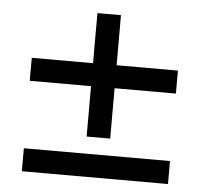

<svg xmlns="http://www.w3.org/2000/svg" viewBox="-44 -654 674 634"><g transform="rotate(5 293.0 -337.0)"><path d="M253.9 -199.2V-366.2H50.8V-442.4H253.9V-608.4H332V-442.4H535.2V-366.2H332V-199.2ZM50.8 -66.4V-142.6H535.2V-66.4Z"/></g></svg>

Font: Min Sans Medium
Style: Regular
Weight: 500
Designer: Jinseong-Kim, NotoSansCJK, Nunito
Foundry: Jinseong-Kim
Version: Version 1.400;Glyphs 3.1.2 (3151)